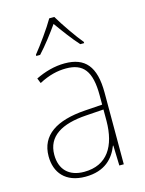

<svg xmlns="http://www.w3.org/2000/svg" viewBox="-117 -834 691 914"><g transform="rotate(-15 229.0 -376.5)"><path d="M242 -763H217C193 -721 142 -650 111 -612V-606H130C164 -642 203 -694 230 -732C258 -693 295 -642 328 -606H347V-612C319 -645 267 -720 242 -763ZM232 -537C182 -537 133 -523 88 -501L98 -476C147 -502 190 -512 232 -512C316 -512 354 -467 354 -347V-301L266 -295C127 -285 44 -234 44 -129C44 -49 91 10 189 10C286 10 331 -42 353 -99H355L358 0H380V-353C380 -483 332 -537 232 -537ZM267 -271 354 -277V-220C353 -98 304 -14 189 -14C114 -14 72 -57 72 -129C72 -220 145 -263 267 -271Z"/></g></svg>

Font: Noto Sans Georgian SemiCondensed Thin
Style: Regular
Weight: 100
Width: 4
Designer: Monotype Design Team, Akaki Razmadze
Foundry: Google LLC
Version: Version 2.005